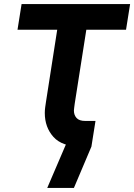

<svg xmlns="http://www.w3.org/2000/svg" viewBox="-20 -720 659 943"><path d="M212 203 315 -37 429 -25V0L343 203ZM379 0Q285 0 242.5 -47.5Q200 -95 200 -165Q200 -179 202 -193.5Q204 -208 206 -221L261 -574H66L86 -700H619L599 -574H404L347 -211Q346 -201 344.5 -192Q343 -183 343 -177Q343 -155 356 -140.5Q369 -126 399 -126H449L429 0Z"/></svg>

Font: MuseoModerno Thin SemiBold
Style: Italic
Weight: 600
Italic angle: -9°
Version: Version 1.003